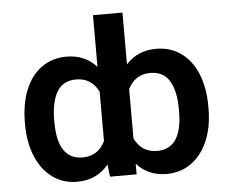

<svg xmlns="http://www.w3.org/2000/svg" viewBox="-51 -766 1001 836"><g transform="rotate(-5 449.5 -348.5)"><path d="M644.5 9.8Q564.5 9.8 513.7 -46.4V0H397.5L391.1 -53.7Q339.4 9.8 253.9 9.8Q191.9 9.8 145.5 -24.4Q99.1 -58.6 74 -119.1Q48.8 -179.7 48.8 -257.8V-267.6Q48.8 -348.6 73.7 -409.7Q98.6 -470.7 145 -503.9Q191.4 -537.1 253.9 -537.1Q334.5 -537.1 384.8 -481V-707H513.7V-480.5Q564 -537.1 645.5 -537.1Q708 -537.1 754.4 -503.9Q800.8 -470.7 825.7 -409.7Q850.6 -348.6 850.6 -267.6V-257.8Q850.6 -179.7 825.4 -119.1Q800.3 -58.6 753.7 -24.4Q707 9.8 644.5 9.8ZM611.3 -434.6Q577.1 -434.6 552.7 -418.5Q528.3 -402.3 513.7 -372.6V-156.7Q544.4 -93.8 612.3 -93.8Q721.7 -93.8 721.7 -257.8V-267.6Q721.7 -345.2 695.3 -389.9Q668.9 -434.6 611.3 -434.6ZM286.1 -93.8Q354 -93.8 384.8 -156.7V-372.6Q370.1 -402.3 345.7 -418.5Q321.3 -434.6 287.1 -434.6Q229.5 -434.6 203.1 -389.9Q176.8 -345.2 176.8 -267.6V-257.8Q176.8 -93.8 286.1 -93.8Z"/></g></svg>

Font: Pretendard JP SemiBold
Style: Regular
Weight: 600
Designer: Base glyphs from Inter by Rasmus Andersson; Hangeul glyphs from Noto Sans CJK(Source Han Sans) by Jang Soo-young and Kan
Foundry: Kil Hyung-jin
Version: Version 1.309